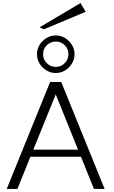

<svg xmlns="http://www.w3.org/2000/svg" viewBox="-20 -1237 745 1257"><path d="M24 0 308 -700H381L665 0H595L510 -211H179L94 0ZM198 -257H491L345 -619ZM345 -759Q312 -759 284 -776Q256 -793 239 -821Q222 -849 222 -882Q222 -915 239 -943Q256 -971 284 -988Q312 -1005 345 -1005Q378 -1005 406 -988Q434 -971 451 -943Q468 -915 468 -882Q468 -849 451 -821Q434 -793 406 -776Q378 -759 345 -759ZM345 -799Q380 -799 404 -823.5Q428 -848 428 -882Q428 -917 404 -941Q380 -965 345 -965Q311 -965 286.5 -941Q262 -917 262 -882Q262 -848 286.5 -823.5Q311 -799 345 -799ZM267 -1045 239 -1058 507 -1217 541 -1160Z"/></svg>

Font: Panamera
Style: Regular
Weight: 400
Designer: Bastien Sozeau
Foundry: NBR — Bastien Sozeau
Version: Version 3.002; ttfautohint (v1.8.4.7-5d5b);gftools[0.9.33]